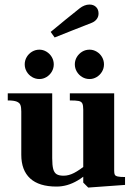

<svg xmlns="http://www.w3.org/2000/svg" viewBox="-20 -834 609 866"><path d="M76 -136V-331Q76 -350 72.2 -360.2Q68.5 -370.5 55.2 -375.8Q42 -381 15 -381V-413H215.5V-120.5Q215.5 -88.5 220 -71.8Q224.5 -55 235.5 -48.2Q246.5 -41.5 267 -41.5Q290 -41.5 314.2 -54Q338.5 -66.5 373 -94.5L377 -55Q353.5 -33.5 330 -19.8Q306.5 -6 282.8 0.8Q259 7.5 235 7.5Q156 7.5 116 -29.2Q76 -66 76 -136ZM355.5 -10.5V-339.5Q355.5 -359 351.2 -367.5Q347 -376 335 -378.5Q323 -381 295 -381V-413H495V-64Q495 -51.5 497.8 -46Q500.5 -40.5 510.8 -38Q521 -35.5 544 -35.5V0L378 12ZM317.5 -543.8Q317.5 -561.5 326.6 -576.8Q335.7 -592 350.8 -601Q365.8 -610 384 -610Q401 -610 416.1 -601Q431.2 -592 440.1 -576.8Q449 -561.5 449 -543.6Q449 -525.8 440 -510.6Q431 -495.5 416 -486.5Q401 -477.5 384 -477.5Q365.8 -477.5 350.8 -486.5Q335.7 -495.5 326.6 -510.7Q317.5 -526 317.5 -543.8ZM91.5 -543.8Q91.5 -561.5 100.5 -576.8Q109.5 -592 124.7 -601Q140 -610 157.6 -610Q174.5 -610 189.5 -601Q204.4 -592 213.5 -576.8Q222.5 -561.5 222.5 -543.6Q222.5 -525.8 213.5 -510.6Q204.5 -495.5 189.6 -486.5Q174.7 -477.5 157.5 -477.5Q140 -477.5 124.7 -486.5Q109.5 -495.5 100.5 -510.7Q91.5 -526 91.5 -543.8ZM340 -797Q349.5 -804.5 360.8 -809Q372 -813.5 383.5 -813.5Q402 -813.5 413.2 -802.5Q424.5 -791.5 424.5 -773Q424.5 -758.5 416 -747.5Q407.5 -736.5 393.5 -731Q336.5 -708.5 309 -697.8Q281.5 -687 226.5 -665L208.5 -690Q235 -712 276.2 -745.8Q317.5 -779.5 340 -797Z"/></svg>

Font: Didactic
Style: Regular
Weight: 400
Designer: Tyler Finck
Foundry: Etcetera Type Co
Version: Version 3.007;FEAKit 1.0